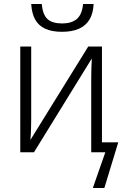

<svg xmlns="http://www.w3.org/2000/svg" viewBox="-20 -766 623 966"><path d="M447 180 510 0H439V-372Q439 -389 439.5 -406.5Q440 -424 440.5 -440.5Q441 -457 442 -472L151 0H82V-532H137V-169Q137 -151 136.5 -133Q136 -115 135.5 -97.5Q135 -80 133 -62L424 -532H493V-50H575L505 180ZM292 -606Q241 -606 207.5 -621.5Q174 -637 157 -667.5Q140 -698 137 -746H190Q195 -692 219 -670Q243 -648 293 -648Q340 -648 366.5 -670.5Q393 -693 398 -746H451Q449 -699 430.5 -668Q412 -637 377.5 -621.5Q343 -606 292 -606Z"/></svg>

Font: Noto Sans Display Light
Style: Regular
Weight: 300
Designer: Monotype Design Team
Foundry: Monotype Imaging Inc.
Version: Version 2.003